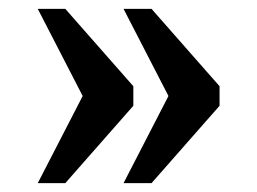

<svg xmlns="http://www.w3.org/2000/svg" viewBox="-20 -486 579 432"><path d="M258 -74H321L474 -248V-292L321 -466H258L359 -270ZM65 -74H127L280 -248V-292L127 -466H65L166 -270Z"/></svg>

Font: Noto Serif Semi
Style: Regular
Weight: 600
Designer: Monotype Design Team
Foundry: Monotype Imaging Inc.
Version: Version 1.002